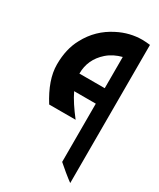

<svg xmlns="http://www.w3.org/2000/svg" viewBox="-136 -634 490 591"><g transform="rotate(30 109.0 -338.5)"><path d="M218 -583C209 -584 199 -585 190 -585C161 -585 132 -578 105 -564C69 -546 41 -519 22 -483C7 -456 0 -424 0 -388C0 -351 14 -312 41 -269H135C114 -296 98 -320 87 -343H164V-136C185 -118 199 -106 206 -101C213 -96 217 -93 218 -92ZM164 -509V-398H74C74 -432 87 -460 113 -483C128 -496 145 -504 164 -509Z"/></g></svg>

Font: ABC-Love-Monogram
Style: Regular
Weight: 400
Designer: Sadat Fauzi
Foundry: Intuisi Creative
Version: Version 001.000